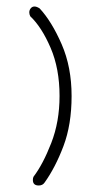

<svg xmlns="http://www.w3.org/2000/svg" viewBox="-20 -470 340 590"><path d="M99 100Q81 100 81 83Q81 77 83 73Q112 35 137.5 -30.5Q163 -96 163 -175Q163 -259 135.5 -323Q108 -387 73 -420Q70 -426 70 -432Q70 -439 74.5 -444.5Q79 -450 86 -450Q93 -450 102 -444Q139 -404 169.5 -334Q200 -264 200 -175Q200 -87 175 -21Q150 45 117 91Q111 100 99 100Z"/></svg>

Font: Dongle Light
Style: Regular
Weight: 300
Designer: Yanghee Ryu
Foundry: Yanghee Ryu
Version: Version 2.000